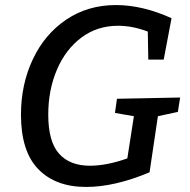

<svg xmlns="http://www.w3.org/2000/svg" viewBox="-20 -730 752 760"><path d="M693 -344 684 -287 605 -270 572 -48Q434 10 321 10Q200 10 131.5 -60.5Q63 -131 63 -276Q63 -396 110 -495.5Q157 -595 242.5 -652.5Q328 -710 439 -710Q544 -710 659 -658L628 -494H567L565 -605Q505 -628 447 -628Q365 -628 302.5 -581.5Q240 -535 205.5 -454.5Q171 -374 171 -276Q171 -170 213.5 -122Q256 -74 336 -74Q402 -74 484 -103L510 -270L435 -283L443 -339Z"/></svg>

Font: Bitter Pro Medium
Style: Italic
Weight: 500
Italic angle: -9°
Designer: Sol Matas, and Bitter project Authors
Foundry: Sol Matas
Version: Version 1.010